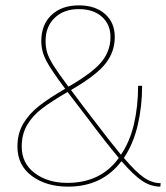

<svg xmlns="http://www.w3.org/2000/svg" viewBox="-20 -686 619 716"><path d="M579 -3 578 10Q543 10 511 -11Q479 -32 433 -85Q361 10 234 10Q152 10 98.5 -30Q45 -70 45 -139Q45 -188 66.5 -224.5Q88 -261 124.5 -290Q161 -319 223 -355Q170 -426 152 -460.5Q134 -495 134 -533Q134 -594 172 -630Q210 -666 274 -666Q335 -666 371.5 -634Q408 -602 408 -548Q408 -493 374 -449.5Q340 -406 251 -354Q247 -352 245 -350L290 -290L316 -256Q396 -151 431 -109Q464 -157 479.5 -223Q495 -289 495 -366H510Q510 -289 493.5 -219Q477 -149 442 -97Q488 -43 518 -23Q548 -3 579 -3ZM235 -363 241 -366Q327 -416 359.5 -456.5Q392 -497 392 -548Q392 -595 360 -623.5Q328 -652 274 -652Q218 -652 184 -619.5Q150 -587 150 -533Q150 -508 156.5 -488Q163 -468 180 -441Q197 -414 235 -363ZM423 -97Q372 -158 307 -245Q280 -281 232 -343Q172 -308 137 -281.5Q102 -255 81.5 -220.5Q61 -186 61 -139Q61 -77 109.5 -40.5Q158 -4 231 -4Q356 -4 423 -97Z"/></svg>

Font: Work Sans Hairline
Style: Regular
Weight: 400
Designer: Wei Huang
Foundry: Wei Huang
Version: Version 1.032